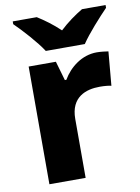

<svg xmlns="http://www.w3.org/2000/svg" viewBox="-86 -890 641 882"><g transform="rotate(-10 234.5 -449.0)"><path d="M162 -672H344C374 -717 434 -783 469 -819V-832H359C324 -811 287 -785 252 -752C217 -785 183 -810 148 -832H36V-819C74 -782 133 -717 162 -672ZM391 -625C322 -625 264 -580 232 -525H225L199 -615H72V-66H241V-341C241 -443 313 -467 377 -467C400 -467 419 -465 431 -462L445 -620C433 -622 409 -625 391 -625Z"/></g></svg>

Font: Noto Sans Malayalam UI ExtraBold
Style: Regular
Weight: 800
Designer: Jelle Bosma - Monotype Design Team
Foundry: Monotype Imaging Inc.
Version: Version 2.104